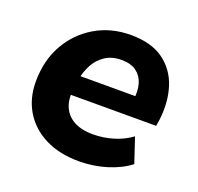

<svg xmlns="http://www.w3.org/2000/svg" viewBox="-97 -605 742 720"><g transform="rotate(20 274.5 -245.0)"><path d="M286 11Q209 11 152 -17.5Q95 -46 64 -97Q33 -148 33 -215Q33 -299 69 -363Q105 -427 167.5 -464Q230 -501 309 -501Q391 -501 440 -465.5Q489 -430 508 -370.5Q527 -311 518 -239L514 -213H155L166 -291H417L401 -277Q406 -313 398 -340.5Q390 -368 368 -384.5Q346 -401 308 -401Q270 -401 243.5 -383.5Q217 -366 202 -338.5Q187 -311 181 -278L176 -243Q169 -199 181.5 -167.5Q194 -136 224.5 -119Q255 -102 301 -102Q343 -102 382.5 -114Q422 -126 453 -149L486 -50Q450 -22 397 -5.5Q344 11 286 11Z"/></g></svg>

Font: Nunito Sans 12pt ExtraBold
Style: Italic
Weight: 800
Italic angle: -9°
Designer: Vernon Adams
Foundry: Vernon Adams
Version: Version 3.101;gftools[0.9.27]